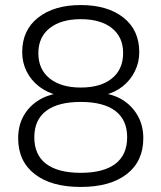

<svg xmlns="http://www.w3.org/2000/svg" viewBox="-20 -733 640 761"><path d="M300 8Q183 8 117.5 -43Q52 -94 52 -185Q52 -233 71.5 -270Q91 -307 126 -331Q161 -355 207 -363V-356Q166 -366 134.5 -390.5Q103 -415 85.5 -450Q68 -485 68 -526Q68 -614 131.5 -663.5Q195 -713 300 -713Q406 -713 469 -663.5Q532 -614 532 -526Q532 -486 514.5 -450.5Q497 -415 466 -390.5Q435 -366 393 -356V-363Q439 -356 473.5 -332Q508 -308 528 -270.5Q548 -233 548 -185Q548 -94 482.5 -43Q417 8 300 8ZM300 -48Q390 -48 437 -83.5Q484 -119 484 -189Q484 -258 437 -293.5Q390 -329 300 -329Q210 -329 163 -293.5Q116 -258 116 -189Q116 -119 163 -83.5Q210 -48 300 -48ZM300 -386Q379 -386 423.5 -422Q468 -458 468 -523Q468 -586 423.5 -621.5Q379 -657 300 -657Q222 -657 177 -621.5Q132 -586 132 -522Q132 -458 177 -422Q222 -386 300 -386Z"/></svg>

Font: Nunito Sans 10pt Light
Style: Regular
Weight: 300
Designer: Vernon Adams
Foundry: Vernon Adams
Version: Version 3.101;gftools[0.9.27]